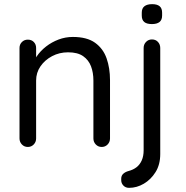

<svg xmlns="http://www.w3.org/2000/svg" viewBox="-20 -708 896 925"><path d="M331 -530Q399 -530 438 -502Q477 -474 493.5 -427Q510 -380 510 -322V-41Q510 -24 498.5 -12Q487 0 470 0Q453 0 441.5 -12Q430 -24 430 -41V-320Q430 -358 418.5 -388.5Q407 -419 380.5 -437.5Q354 -456 308 -456Q266 -456 231 -437.5Q196 -419 175 -388.5Q154 -358 154 -320V-41Q154 -24 142.5 -12Q131 0 114 0Q97 0 85.5 -12Q74 -24 74 -41V-477Q74 -494 85.5 -505.5Q97 -517 114 -517Q132 -517 143 -505.5Q154 -494 154 -477V-406L134 -384Q139 -410 157 -436.5Q175 -463 202 -484Q229 -505 262 -517.5Q295 -530 331 -530ZM752 34Q752 85 729.5 121Q707 157 673 177Q639 197 602 197Q585 197 574.5 186Q564 175 564 160V153Q564 138 574 129Q584 120 599 116Q622 110 638 97.5Q654 85 663 64.5Q672 44 672 16V-477Q672 -494 683.5 -506Q695 -518 712 -518Q730 -518 741 -506Q752 -494 752 -477ZM712 -592Q687 -592 675 -602Q663 -612 663 -633V-647Q663 -668 676 -678Q689 -688 713 -688Q737 -688 749 -678Q761 -668 761 -647V-633Q761 -612 748.5 -602Q736 -592 712 -592Z"/></svg>

Font: Quicksand Light Medium
Style: Regular
Weight: 500
Version: Version 3.006